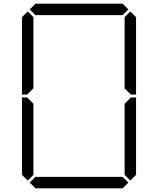

<svg xmlns="http://www.w3.org/2000/svg" viewBox="-20 -1020 856 1040"><path d="M130 -511 127 -508H99V-927L130 -958L161 -927V-542ZM141 -969 172 -1000H644L675 -969L644 -938H172ZM130 -42 99 -73V-492H127L130 -489L161 -458V-73ZM686 -489 689 -492H717V-73L686 -42L655 -73V-458ZM686 -958 717 -927V-508H689L686 -511L655 -541V-927ZM675 -31 644 0H172L141 -31L172 -62H644Z"/></svg>

Font: DSEG7 Classic
Style: Light
Weight: 300
Designer: Keshikan(Twitter:@keshinomi_88pro)
Version: Version 0.46